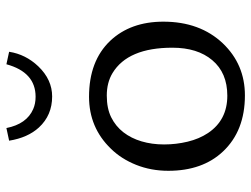

<svg xmlns="http://www.w3.org/2000/svg" viewBox="-116 -688 814 623"><g transform="rotate(-90 291.5 -376.0)"><path d="M49.3 -237.3Q49.3 -293.5 68.6 -341.8Q87.9 -390.1 121.1 -423.8Q189.5 -494.6 289.6 -494.6Q405.8 -494.6 471.2 -425.8Q533.2 -359.9 533.2 -253.4Q533.2 -134.8 462.9 -60.5Q394.5 11.2 293.9 11.2Q179.2 11.2 112.3 -59.6Q49.3 -126 49.3 -237.3ZM171.9 -108.4Q213.9 -45.9 293 -45.9Q367.2 -45.9 408.2 -94.7Q448.7 -142.6 448.7 -224.1Q448.7 -368.7 366.2 -418.5Q335.4 -437 293.5 -437Q251.5 -437 222.7 -422.6Q193.8 -408.2 174.3 -383.1Q154.8 -357.9 144.8 -324.2Q134.8 -290.5 134.8 -251.2Q134.8 -211.9 143.8 -174.6Q152.8 -137.2 171.9 -108.4ZM289.6 -668Q369.1 -668 395 -762.7L435.5 -753.9Q427.2 -700.2 388.2 -659.2Q345.2 -614.3 290.5 -614.3Q229.5 -614.3 189.9 -657.2Q156.7 -693.4 147 -753.9L188 -762.7Q201.2 -696.8 249.5 -675.8Q267.1 -668 289.6 -668Z"/></g></svg>

Font: Habibi
Style: Regular
Weight: 400
Designer: Magnus Gaarde
Foundry: Magnus Gaarde
Version: Version 1.001